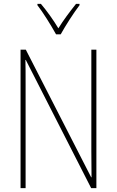

<svg xmlns="http://www.w3.org/2000/svg" viewBox="-20 -1036 602 990"><path d="M269 -859H293C318 -904 358 -967 390 -1009V-1016H372C337 -972 307 -932 281 -890C256 -932 220 -982 191 -1016H173V-1009C200 -975 243 -906 269 -859ZM477 -66V-780H451V-256C451 -222 452 -169 452 -122H450L113 -780H86V-66H112V-600C112 -655 112 -691 111 -727H113L450 -66Z"/></svg>

Font: Noto Sans Malayalam UI Condensed Thin
Style: Regular
Weight: 100
Width: 3
Designer: Jelle Bosma - Monotype Design Team
Foundry: Monotype Imaging Inc.
Version: Version 2.104